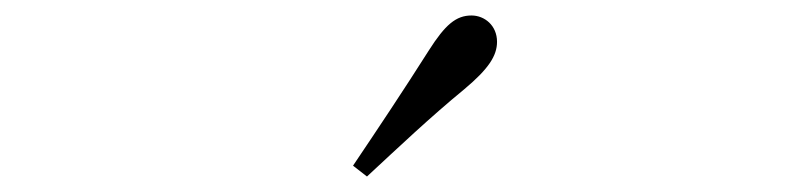

<svg xmlns="http://www.w3.org/2000/svg" viewBox="-20 -838 1040 248"><path d="M436 -624 454 -610C495 -648 535 -686 580 -723C611 -749 622 -766 622 -784C622 -805 606 -818 589 -818C569 -818 555 -806 534 -773C501 -721 469 -673 436 -624Z"/></svg>

Font: Harano Aji Mincho
Style: Regular
Weight: 400
Foundry: Masamichi Hosoda
Version: HaranoAjiMincho-Regular version 20230610;ttx 4.39.4